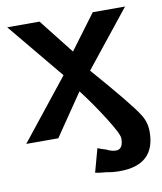

<svg xmlns="http://www.w3.org/2000/svg" viewBox="-86 -534 649 767"><g transform="rotate(-10 238.0 -150.0)"><path d="M-11 0 183 -244V-245L-5 -472H126L237 -331L342 -472H473L291 -244Q434 -80 462 -34Q483 -2 483 37Q483 172 338 172Q310 172 285 167H286Q257 165 240 161L266 66Q283 73 298 77Q323 90 343 88Q367 84 367 44Q367 26 324 -42Q281 -110 235 -170L119 0Z"/></g></svg>

Font: Coval
Style: Bold
Weight: 700
Foundry: Context Ltd
Version: Version 001.000